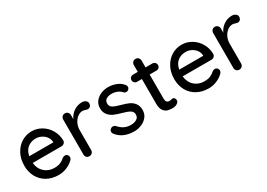

<svg xmlns="http://www.w3.org/2000/svg" viewBox="-4 -1338 2825 2035"><g transform="rotate(-30 1409.0 -320.0)"><path d="M483 -239H131Q138 -166 186.5 -122Q235 -78 305 -78Q353 -78 383 -92Q413 -106 436 -128Q451 -137 465 -137Q482 -137 493.5 -125Q505 -113 505 -97Q505 -76 485 -59Q456 -30 408 -10Q360 10 310 10Q229 10 167.5 -24Q106 -58 72.5 -119Q39 -180 39 -257Q39 -341 73.5 -404.5Q108 -468 164.5 -502Q221 -536 286 -536Q350 -536 406 -503Q462 -470 496 -412Q530 -354 531 -282Q530 -264 516 -251.5Q502 -239 483 -239ZM135 -319H430V-327Q425 -380 382.5 -414Q340 -448 286 -448Q230 -448 189 -416.5Q148 -385 135 -319Z M966 -489Q966 -465 953.5 -452.5Q941 -440 923 -440Q914 -440 896 -446Q875 -453 863 -453Q832 -453 802.5 -431.5Q773 -410 754.5 -372.5Q736 -335 736 -289V-48Q736 -28 722.5 -14Q709 0 688 0Q667 0 654 -13.5Q641 -27 641 -48V-476Q641 -496 654.5 -510Q668 -524 688 -524Q709 -524 722.5 -510Q736 -496 736 -476V-425Q758 -474 802 -504.5Q846 -535 902 -536Q928 -536 947 -522.5Q966 -509 966 -489Z M1015 -109Q1015 -129 1036 -143Q1046 -150 1059 -150Q1077 -150 1092 -135Q1122 -101 1156.5 -84Q1191 -67 1239 -67Q1277 -68 1306 -84.5Q1335 -101 1335 -138Q1335 -172 1305.5 -190Q1276 -208 1219 -223Q1163 -238 1126 -254.5Q1089 -271 1063.5 -302.5Q1038 -334 1038 -385Q1038 -430 1063.5 -464Q1089 -498 1131.5 -517Q1174 -536 1224 -536Q1272 -536 1319.5 -518Q1367 -500 1397 -463Q1409 -449 1409 -434Q1409 -418 1393 -403Q1383 -394 1368 -394Q1350 -394 1339 -406Q1318 -430 1287.5 -443Q1257 -456 1220 -456Q1182 -456 1155.5 -440.5Q1129 -425 1129 -388Q1130 -353 1159.5 -336Q1189 -319 1250 -303Q1303 -289 1338 -273Q1373 -257 1397 -225.5Q1421 -194 1421 -143Q1421 -96 1394 -61.5Q1367 -27 1323.5 -8.5Q1280 10 1231 10Q1168 10 1114.5 -12Q1061 -34 1024 -82Q1015 -96 1015 -109Z M1673 -431V-133Q1673 -83 1718 -83Q1725 -83 1737 -86.5Q1749 -90 1756 -90Q1769 -90 1778 -79Q1787 -68 1787 -51Q1787 -30 1763 -15Q1739 0 1709 0Q1676 0 1648.5 -7Q1621 -14 1599.5 -42.5Q1578 -71 1578 -129V-431H1520Q1501 -431 1488.5 -443.5Q1476 -456 1476 -475Q1476 -494 1488.5 -506Q1501 -518 1520 -518H1578V-602Q1578 -622 1591.5 -636Q1605 -650 1626 -650Q1646 -650 1659.5 -636Q1673 -622 1673 -602V-518H1756Q1775 -518 1787.5 -505.5Q1800 -493 1800 -474Q1800 -455 1787.5 -443Q1775 -431 1756 -431Z M2318 -239H1966Q1973 -166 2021.5 -122Q2070 -78 2140 -78Q2188 -78 2218 -92Q2248 -106 2271 -128Q2286 -137 2300 -137Q2317 -137 2328.5 -125Q2340 -113 2340 -97Q2340 -76 2320 -59Q2291 -30 2243 -10Q2195 10 2145 10Q2064 10 2002.5 -24Q1941 -58 1907.5 -119Q1874 -180 1874 -257Q1874 -341 1908.5 -404.5Q1943 -468 1999.5 -502Q2056 -536 2121 -536Q2185 -536 2241 -503Q2297 -470 2331 -412Q2365 -354 2366 -282Q2365 -264 2351 -251.5Q2337 -239 2318 -239ZM1970 -319H2265V-327Q2260 -380 2217.5 -414Q2175 -448 2121 -448Q2065 -448 2024 -416.5Q1983 -385 1970 -319Z M2801 -489Q2801 -465 2788.5 -452.5Q2776 -440 2758 -440Q2749 -440 2731 -446Q2710 -453 2698 -453Q2667 -453 2637.5 -431.5Q2608 -410 2589.5 -372.5Q2571 -335 2571 -289V-48Q2571 -28 2557.5 -14Q2544 0 2523 0Q2502 0 2489 -13.5Q2476 -27 2476 -48V-476Q2476 -496 2489.5 -510Q2503 -524 2523 -524Q2544 -524 2557.5 -510Q2571 -496 2571 -476V-425Q2593 -474 2637 -504.5Q2681 -535 2737 -536Q2763 -536 2782 -522.5Q2801 -509 2801 -489Z"/></g></svg>

Font: Quicksand Medium
Style: Regular
Weight: 500
Designer: Andrew Paglinawan
Foundry: Andrew Paglinawan
Version: Version 3.000